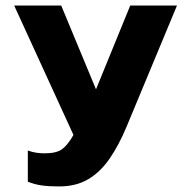

<svg xmlns="http://www.w3.org/2000/svg" viewBox="-20 -494 667 690"><path d="M192 176Q156 176 130.5 172.5Q105 169 80 159V47Q97 53 111.5 55Q126 57 141 57Q182 57 202.5 42.5Q223 28 244 -9L31 -474H200L325 -173L448 -474H616L435 -39Q408 26 375 74.5Q342 123 298 149.5Q254 176 192 176Z"/></svg>

Font: Kanit SemiBold
Style: Regular
Weight: 600
Designer: Katatrad Team
Foundry: CadsonDemak
Version: Version 2.000; ttfautohint (v1.8.3)